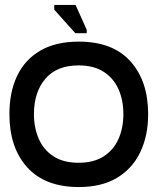

<svg xmlns="http://www.w3.org/2000/svg" viewBox="-20 -741 652 775"><path d="M298 14Q162 14 90 -65.5Q18 -145 18 -280Q18 -369 49 -434.5Q80 -500 142.5 -536.5Q205 -573 298 -573Q435 -573 506.5 -493.5Q578 -414 578 -280Q578 -193 546 -126.5Q514 -60 452 -23Q390 14 298 14ZM297 -84Q358 -84 398 -109.5Q438 -135 458 -179.5Q478 -224 478 -280Q478 -337 458 -381.5Q438 -426 398 -451.5Q358 -477 297 -477Q209 -477 163 -423Q117 -369 117 -280Q117 -225 136.5 -180.5Q156 -136 196 -110Q236 -84 297 -84ZM284 -607 199 -702V-721H285L330 -621V-607Z"/></svg>

Font: Darker Grotesque
Style: Bold
Weight: 700
Designer: Gabriel Lam
Foundry: TypeRant
Version: Version 1.000;gftools[0.9.28]